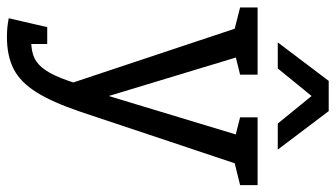

<svg xmlns="http://www.w3.org/2000/svg" viewBox="-240 -518 945 540"><g transform="rotate(90 232.0 -247.5)"><path d="M193.7 19.2 20.8 -500H104.8L231.5 -81.3L358.2 -500H442.2L275.2 0ZM65.5 205Q52.5 205 40.9 204Q29.3 203 12.8 200L31.5 132Q40.7 132.8 52.8 134.8Q64.8 136.7 77.5 136.7Q105.5 136.7 124.7 127.7Q143.8 118.7 159 96.3Q174.2 74 188.5 33L199.5 0H275.2Q249.2 77 220.9 122Q192.7 167 155.8 186Q118.8 205 65.5 205ZM-17.5 -500H62.5L67.3 -429.2L-17.5 -450.8ZM83.2 -429 91.5 -500H171.5V-450.8ZM291.5 -500H371.5L376.3 -429.2L291.5 -450.8ZM393.8 -429 402.2 -500H482.2V-450.8ZM85.3 91.7V200H12.8L37.8 91.7ZM192.3 -700H274L382.3 -556.7H309ZM270.7 -700 154 -556.7H80.7L189 -700Z"/></g></svg>

Font: Epunda Slab Light
Style: Regular
Weight: 300
Designer: Simon Atzbach
Foundry: typofactur
Version: Version 1.102